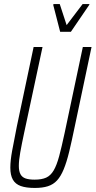

<svg xmlns="http://www.w3.org/2000/svg" viewBox="-20 -920 472 948"><path d="M152 8Q109 8 82.5 -1.5Q56 -11 43.5 -33Q31 -55 31 -92Q31 -127 40 -176Q49 -225 63 -295L146 -688H190L99 -263Q87 -207 80 -167.5Q73 -128 73 -101Q73 -75 81 -60Q89 -45 106 -39Q123 -33 151 -33Q186 -33 208 -43Q230 -53 245 -78.5Q260 -104 272 -148.5Q284 -193 299 -263L389 -688H432L349 -295Q334 -222 321.5 -170.5Q309 -119 294.5 -84Q280 -49 261.5 -29Q243 -9 216.5 -0.5Q190 8 152 8ZM277 -763 243 -895 244 -900H275L309 -796L388 -900H422L420 -895L330 -763Z"/></svg>

Font: Saira ExtraCondensed ExtraLight
Style: Italic
Weight: 250
Width: 2
Italic angle: -12°
Designer: Hector Gatti with collaboration of the Omnibus-Type team
Foundry: Omnibus-Type
Version: Version 1.101